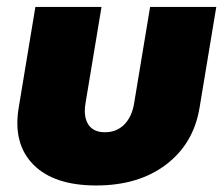

<svg xmlns="http://www.w3.org/2000/svg" viewBox="-20 -536 659 567"><path d="M264.2 11.7Q139.2 11.7 78.4 -50Q17.6 -111.8 35.2 -217.8L84.5 -515.6H279.8L232.4 -230.5Q226.1 -191.4 240.7 -168.5Q255.4 -145.5 290 -145.5Q324.7 -145.5 347.2 -168.5Q369.6 -191.4 376 -230.5L423.3 -515.6H618.7L569.3 -217.8Q551.8 -111.8 470.5 -50Q389.2 11.7 264.2 11.7Z"/></svg>

Font: Inter Display Black
Style: Italic
Weight: 900
Italic angle: -9.39999°
Designer: Rasmus Andersson
Foundry: rsms
Version: Version 4.000;git-a52131595